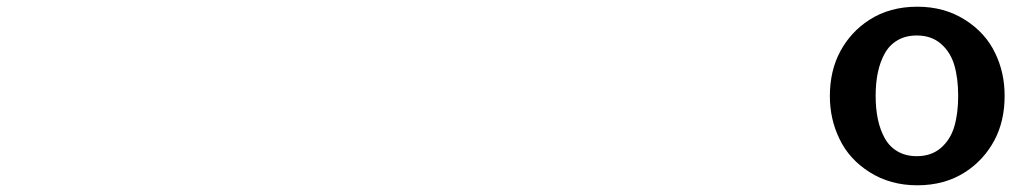

<svg xmlns="http://www.w3.org/2000/svg" viewBox="-20 -533 3031 567"><path d="M2946.8 -250Q2946.8 -174.3 2915.8 -117.2Q2884.8 -60.1 2830.6 -24.9Q2770 14.2 2689 14.2Q2609.4 14.2 2548.3 -24.4Q2487.3 -63 2459 -123Q2430.7 -181.2 2430.7 -249Q2430.7 -324.7 2461.7 -381.8Q2492.7 -439 2546.9 -474.1Q2607.4 -513.2 2689 -513.2Q2768.6 -513.2 2829.6 -474.6Q2890.6 -436 2918.9 -376Q2946.8 -318.8 2946.8 -250ZM2687.5 -71.8Q2730.5 -71.8 2758.8 -96.4Q2787.1 -121.1 2798.3 -159.7Q2809.6 -198.2 2809.6 -250Q2809.6 -301.8 2798.3 -340.3Q2787.1 -378.9 2758.8 -403.6Q2730.5 -428.2 2687.5 -428.2Q2654.8 -428.2 2630.9 -414.3Q2606.9 -400.4 2593 -375.5Q2579.1 -350.6 2572.5 -319.3Q2565.9 -288.1 2565.9 -250Q2565.9 -211.9 2572.5 -180.7Q2579.1 -149.4 2593 -124.5Q2606.9 -99.6 2630.9 -85.7Q2654.8 -71.8 2687.5 -71.8Z"/></svg>

Font: Perun
Style: Bold
Weight: 700
Foundry: Copyright (c) Stefan Peev, Context Ltd, 2016
Version: Version 1.0000